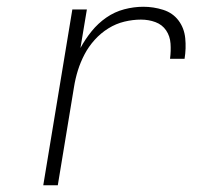

<svg xmlns="http://www.w3.org/2000/svg" viewBox="-20 -548 640 568"><path d="M108 0 194 -520H237L218 -406Q232 -432 251 -455.5Q270 -479 294.5 -496Q319 -513 347.5 -520.5Q376 -528 404 -528Q434 -528 462.5 -519Q491 -510 508 -487.5Q525 -465 528 -435Q531 -405 526 -374H483Q486 -397 484.5 -419Q483 -441 471.5 -458Q460 -475 440 -482.5Q420 -490 397 -490Q373 -490 348 -484Q323 -478 300.5 -464Q278 -450 260 -430Q242 -410 230 -387Q218 -364 210.5 -340Q203 -316 199 -291L151 0Z"/></svg>

Font: Iosevka SS04 XLt Ex Obl
Style: Regular
Weight: 200
Width: 7
Italic angle: -9°
Monospace: yes
Designer: Belleve Invis
Foundry: Belleve Invis
Version: Version 19.0.0; ttfautohint (v1.8.4)